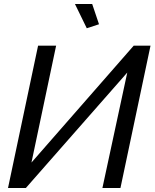

<svg xmlns="http://www.w3.org/2000/svg" viewBox="-20 -938 771 958"><path d="M354 -918H440L474 -817L413 -797ZM20 0 170 -710H260L137 -127L647 -710H731L581 0H491L615 -576L109 0Z"/></svg>

Font: Raleway-v4020 Medium
Style: Italic
Weight: 500
Italic angle: -12°
Designer: Matt McInerney, Pablo Impallari, Rodrigo Fuenzalida
Foundry: Matt McInerney, Pablo Impallari, Rodrigo Fuenzalida
Version: Version 4.020;PS 004.020;hotconv 1.0.88;makeotf.lib2.5.64775